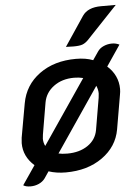

<svg xmlns="http://www.w3.org/2000/svg" viewBox="-56 -784 637 886"><g transform="rotate(-5 263.0 -341.0)"><path d="M500 -353Q500 -340 497 -325L470 -168Q456 -89 387 -40Q318 9 217 9Q174 9 138 -3L117 28Q106 43 88 51Q70 59 50 59Q28 59 16 51L76 -37Q26 -81 26 -143Q26 -150 28 -168L56 -325Q71 -409 139.5 -459Q208 -509 309 -509Q355 -509 388 -496L414 -534Q424 -549 442.5 -557Q461 -565 481 -565Q499 -565 515 -557L450 -461Q474 -440 487 -412.5Q500 -385 500 -353ZM125 -155Q125 -137 133 -121L335 -418Q315 -423 293 -423Q237 -423 198.5 -394.5Q160 -366 152 -321L127 -174Q125 -160 125 -155ZM400 -341Q400 -359 392 -377L191 -81Q207 -77 232 -77Q288 -77 326.5 -103Q365 -129 373 -174L398 -321Q400 -335 400 -341ZM359 -704Q384 -741 446 -741H514L371 -590Q358 -577 344.5 -572Q331 -567 303 -567Q282 -567 268 -568Z"/></g></svg>

Font: K2D Medium
Style: Italic
Weight: 500
Italic angle: -10°
Designer: Katatrad Aksorn Co.,Ltd.
Foundry: Cadson Demak Co.,Ltd.
Version: Version 1.000; ttfautohint (v1.6)